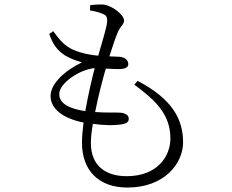

<svg xmlns="http://www.w3.org/2000/svg" viewBox="-20 -798 1040 862"><path d="M219 -658 201 -646C216 -602 235 -573 272 -549C300 -533 321 -526 348 -518C270 -481 207 -422 207 -367C207 -310 262 -266 355 -248C351 -215 348 -183 348 -157C348 -35 421 44 552 44C719 44 802 -65 802 -159C802 -266 750 -355 598 -435L583 -418C677 -348 745 -286 745 -176C745 -96 686 -7 549 -7C455 -7 388 -53 388 -156C388 -179 391 -208 397 -242C447 -235 488 -235 512 -238C549 -241 558 -250 558 -265C558 -281 543 -290 522 -292C501 -294 459 -291 407 -295C421 -365 440 -439 455 -490C480 -489 507 -487 520 -488C544 -489 556 -497 556 -510C556 -526 544 -540 518 -543L471 -545C488 -598 499 -631 511 -658C523 -683 537 -689 537 -706C537 -732 479 -778 436 -778C419 -778 401 -777 385 -775L384 -751C399 -749 422 -744 438 -737C457 -730 462 -724 461 -699C458 -671 439 -611 421 -548C385 -551 348 -558 310 -574C270 -591 246 -621 219 -658ZM363 -299C265 -314 246 -347 246 -376C246 -425 339 -487 405 -492C392 -441 375 -369 363 -299Z"/></svg>

Font: Noto Serif TC Light
Style: Regular
Weight: 300
Designer: Ryoko NISHIZUKA 西塚涼子 (kana & ideographs); Frank Grießhammer (Latin, Greek & Cyrillic); Wenlong ZHANG 张文龙 (bopomofo); San
Foundry: Adobe
Version: Version 2.001;hotconv 1.1.0;makeotfexe 2.6.0